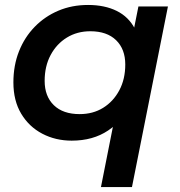

<svg xmlns="http://www.w3.org/2000/svg" viewBox="-20 -560 726 774"><path d="M269 7Q204 7 150.5 -21Q97 -49 65.5 -101.5Q34 -154 34 -228Q34 -296 56.5 -353Q79 -410 120 -452Q161 -494 215.5 -517Q270 -540 335 -540Q402 -540 450.5 -516Q499 -492 524 -443.5Q549 -395 547 -323Q545 -224 511 -149.5Q477 -75 416 -34Q355 7 269 7ZM301 -100Q355 -100 396 -125.5Q437 -151 461 -196Q485 -241 485 -300Q485 -362 448 -398Q411 -434 344 -434Q291 -434 249.5 -408.5Q208 -383 184 -338Q160 -293 160 -234Q160 -172 197 -136Q234 -100 301 -100ZM387 194 450 -124 489 -263 510 -394 538 -534H657L512 194Z"/></svg>

Font: MOST Montserrat SemiBold
Style: Italic
Weight: 600
Italic angle: -11.3°
Designer: Julieta Ulanovsky
Foundry: Julieta Ulanovsky
Version: Version 8.000;March 11, 2024;FontCreator 15.0.0.2926 64-bit